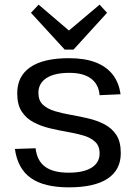

<svg xmlns="http://www.w3.org/2000/svg" viewBox="-20 -798 584 825"><path d="M276 7Q169 7 112.5 -33Q56 -73 44 -158L133 -161Q139 -107 174 -81.5Q209 -56 275 -56Q339 -56 373.5 -77.5Q408 -99 408 -139Q408 -171 388.5 -189Q369 -207 337.5 -216Q306 -225 268.5 -231.5Q231 -238 193.5 -247Q156 -256 124.5 -272.5Q93 -289 73.5 -318.5Q54 -348 54 -397Q54 -471 110.5 -509.5Q167 -548 276 -548Q343 -548 389.5 -530.5Q436 -513 463.5 -478.5Q491 -444 498 -393L408 -389Q404 -436 371 -460.5Q338 -485 278 -485Q214 -485 179.5 -462.5Q145 -440 145 -399Q145 -366 164.5 -348Q184 -330 215.5 -320.5Q247 -311 284.5 -304.5Q322 -298 360 -289Q398 -280 429.5 -263.5Q461 -247 480 -218Q499 -189 499 -140Q499 -68 442.5 -30.5Q386 7 276 7ZM440 -743 296 -585H258L113 -743L146 -778L297 -649H255L408 -778Z"/></svg>

Font: Pathway Extreme
Style: Regular
Weight: 400
Designer: Eduardo Rodriguez Tunni
Foundry: Eduardo Rodriguez Tunni
Version: Version 1.001;gftools[0.9.26]